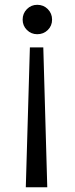

<svg xmlns="http://www.w3.org/2000/svg" viewBox="-20 -710 313 803"><path d="M135.7 -566.9Q110.4 -566.9 92.5 -584.7Q74.7 -602.5 74.7 -627.9Q74.7 -653.8 92.5 -671.9Q110.4 -689.9 135.7 -689.9Q162.1 -689.9 179.9 -671.9Q197.8 -653.8 197.8 -627.9Q197.8 -602.1 179.9 -584.5Q162.1 -566.9 135.7 -566.9ZM105 -511.7H161.1L177.7 73.2H87.9Z"/></svg>

Font: Amethysta
Style: Regular
Weight: 400
Designer: Konstantin Vinogradov, Alexei Vanyashin
Foundry: Cyreal (www.cyreal.org)
Version: Version 1.003